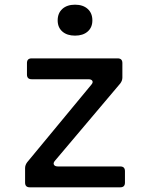

<svg xmlns="http://www.w3.org/2000/svg" viewBox="-20 -799 640 819"><path d="M107 0Q87 0 87 -20V-82Q87 -95 96 -107L369 -437Q378 -447 374 -454Q370 -461 357 -461H115Q95 -461 95 -481V-530Q95 -550 115 -550H482Q502 -550 502 -530V-468Q502 -455 493 -443L215 -114Q206 -104 210 -96.5Q214 -89 227 -89H493Q513 -89 513 -69V-20Q513 0 493 0ZM300 -647Q266 -647 246 -664.5Q226 -682 226 -712Q226 -743 246 -761Q266 -779 300 -779Q334 -779 354 -761Q374 -743 374 -712Q374 -682 354 -664.5Q334 -647 300 -647Z"/></svg>

Font: Pitagon Sans Mono Medium
Style: Regular
Weight: 500
Monospace: yes
Designer: Travis Tran
Foundry: Pitagon
Version: Version 1.001; ttfautohint (v1.8.4.7-5d5b);gftools[0.9.26]